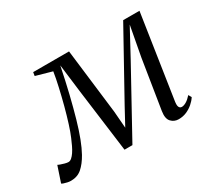

<svg xmlns="http://www.w3.org/2000/svg" viewBox="-140 -693 968 883"><g transform="rotate(-30 343.5 -251.0)"><path d="M584 10.5Q560.5 10.5 544.8 -6.2Q529 -23 535 -61L576.5 -321.5L606 -479.5L529.5 -338L339.5 7H297.5L254 -326.5L235.5 -476.5Q220 -400.5 204.8 -337.8Q189.5 -275 175 -224.5Q160.5 -174 145.8 -135.5Q131 -97 116 -70Q95.5 -33.5 71.8 -12.8Q48 8 13 8Q5 8 -5.2 5.8Q-15.5 3.5 -23.5 0.8Q-31.5 -2 -33 -4L-5 -87.5Q-2.5 -85.5 7 -82Q16.5 -78.5 27.8 -75.5Q39 -72.5 46.5 -72.5Q55 -72.5 63.5 -79.8Q72 -87 80.5 -99.5Q89 -112 96.8 -128.5Q104.5 -145 112 -162.5Q122 -185.5 134 -223.2Q146 -261 157.8 -305.5Q169.5 -350 179.2 -393Q189 -436 194 -469L109 -493L112 -512H302.5L344 -167.5L351 -79L399 -167.5L590 -512H676.5L609 -66.5Q607.5 -55.5 608.5 -47.8Q609.5 -40 613.8 -35.8Q618 -31.5 624.5 -31.5Q635 -31.5 648.5 -39.2Q662 -47 677 -64L686 -48Q676.5 -33 661.2 -19.8Q646 -6.5 626.5 2Q607 10.5 584 10.5Z"/></g></svg>

Font: Merriweather 120pt Light
Style: Italic
Weight: 300
Italic angle: -7.8°
Version: Version 2.101